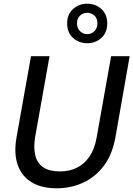

<svg xmlns="http://www.w3.org/2000/svg" viewBox="-20 -1003 719 1035"><path d="M286 12Q203 12 149.5 -21Q96 -54 75 -115.5Q54 -177 69 -262L147 -700H247L169 -262Q160 -205 170.5 -164Q181 -123 213.5 -101Q246 -79 303 -79Q354 -79 394 -98.5Q434 -118 462 -158.5Q490 -199 501 -262L579 -700H679L602 -262Q585 -168 538.5 -107.5Q492 -47 426.5 -17.5Q361 12 286 12ZM450 -770Q406 -770 374 -798.5Q342 -827 342 -877Q342 -926 374 -954.5Q406 -983 450 -983Q495 -983 526.5 -954.5Q558 -926 558 -877Q558 -827 526.5 -798.5Q495 -770 450 -770ZM450 -819Q473 -819 489 -835Q505 -851 505 -877Q505 -904 489 -919Q473 -934 450 -934Q428 -934 411.5 -919Q395 -904 395 -877Q395 -851 411.5 -835Q428 -819 450 -819Z"/></svg>

Font: DM Sans 24pt Medium
Style: Italic
Weight: 500
Italic angle: -10°
Designer: Colophon Foundry, Jonny Pinhorn
Foundry: Colophon Foundry
Version: Version 4.004;gftools[0.9.30]